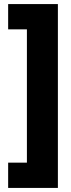

<svg xmlns="http://www.w3.org/2000/svg" viewBox="-20 -754 349 942"><path d="M20 44V168H264V-734H20V-610H112V44Z"/></svg>

Font: Noto Sans Khmer Condensed Black
Style: Regular
Weight: 900
Width: 3
Designer: Danh Hong and the Monotype Design Team
Foundry: Monotype Imaging Inc.
Version: Version 2.004